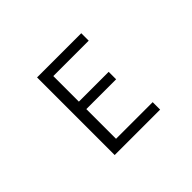

<svg xmlns="http://www.w3.org/2000/svg" viewBox="-141 -1007 1281 1281"><g transform="rotate(-45 500.0 -366.0)"><path d="M309.6 0V-732.4H726.6V-662.1H392.6V-420.9H673.8V-350.6H392.6V-70.3H738.3V0Z"/></g></svg>

Font: Gen Shin Gothic Monospace Normal
Style: Regular
Weight: 350
Designer: [Source Han Sans]
Ryoko NISHIZUKA  (kana & ideographs); Paul D. Hunt (Latin, Greek & Cyrillic); Wenlong ZHANG  (bopomofo
Version: Version 1.002.20150607